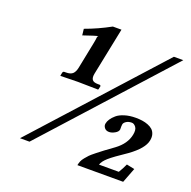

<svg xmlns="http://www.w3.org/2000/svg" viewBox="-128 -765 968 974"><g transform="rotate(20 356.5 -278.0)"><path d="M662.1 -601.1H712.9L121.1 54.2H69.8ZM482.9 -129.9Q466.3 -129.9 457.8 -141.1Q449.2 -152.3 452.1 -165Q454.1 -176.3 462.4 -189Q470.7 -201.7 485.6 -214.6Q500.5 -227.5 527.1 -235.8Q553.7 -244.1 586.9 -244.1Q606 -244.1 622.3 -241.7Q638.7 -239.3 653.8 -233.4Q668.9 -227.5 679 -218.3Q689 -209 693.4 -194.3Q697.8 -179.2 693.8 -160.2Q685.1 -115.7 613.8 -64Q545.9 -18.6 522 2.7Q498 23.9 492.2 43H599.1Q613.3 20 625 -5.9L668 2.9L637.2 83H390.1Q392.6 70.8 396.5 61Q400.4 51.3 410.4 39.1Q420.4 26.9 428 19Q435.5 11.2 457 -5.9L492.2 -33.2L541 -68.8Q592.8 -107.4 603 -158.2Q608.9 -187 598.6 -200.4Q588.4 -213.9 576.2 -213.9Q558.6 -213.9 546.6 -206.1Q534.7 -198.2 533.2 -189Q532.2 -184.1 532.2 -178.2V-161.1Q530.3 -148.4 513.7 -139.2Q497.1 -129.9 482.9 -129.9ZM227.1 -382.8 256.8 -530.8Q258.8 -539.6 259.8 -547.6Q260.7 -555.7 261 -558.8Q261.2 -562 262.5 -564.5Q263.7 -566.9 266.1 -568.8Q253.9 -566.4 188 -543.9L184.1 -578.1Q252 -602.5 318.8 -639.2H365.2L313 -382.8Q308.6 -360.4 316.2 -349.6Q323.7 -338.9 347.2 -338.9H356Q359.4 -338.9 361.3 -336.7Q363.3 -334.5 362.8 -331.1L358.9 -314.9L356.9 -313Q287.1 -314.9 248 -314.9L154.8 -313L153.8 -314.9L157.2 -331.1Q158.7 -338.9 167 -338.9H174.8Q199.2 -338.9 210.7 -349.4Q222.2 -359.9 227.1 -382.8Z"/></g></svg>

Font: Linux Libertine G
Style: Semibold Italic
Weight: 600
Italic angle: -11.5°
Designer: Philipp H. Poll
Foundry: Philipp H. Poll
Version: Version 5.1.1